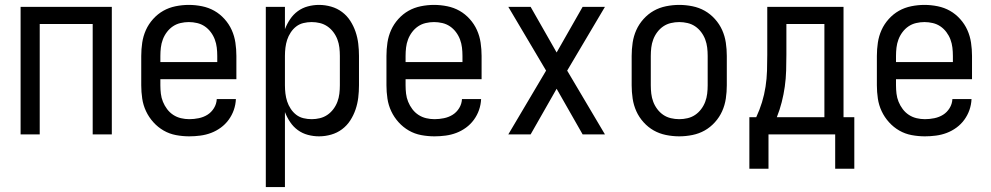

<svg xmlns="http://www.w3.org/2000/svg" viewBox="-20 -548 4040 783"><path d="M64 0V-520H436V0H358V-450H142V0Z M752 8Q725 8 698 3Q671 -2 647.5 -15.5Q624 -29 605.5 -49.5Q587 -70 575.5 -94.5Q564 -119 560 -146Q556 -173 556 -200V-320Q556 -347 560 -374Q564 -401 575 -425.5Q586 -450 604.5 -470.5Q623 -491 646 -504Q669 -517 696 -522.5Q723 -528 750 -528Q777 -528 804 -522.5Q831 -517 854 -504Q877 -491 895.5 -470.5Q914 -450 925 -425.5Q936 -401 940 -374Q944 -347 944 -320V-225H634V-200Q634 -183 636 -166Q638 -149 644.5 -133Q651 -117 661.5 -103Q672 -89 686.5 -79.5Q701 -70 718 -66Q735 -62 752 -62Q771 -62 790.5 -66Q810 -70 826 -80Q842 -90 852.5 -107Q863 -124 864 -144H942Q941 -121 933.5 -99.5Q926 -78 912.5 -59.5Q899 -41 880.5 -27.5Q862 -14 841 -6Q820 2 797 5Q774 8 752 8ZM866 -295V-320Q866 -337 864 -354Q862 -371 856 -387Q850 -403 839.5 -417Q829 -431 815 -440.5Q801 -450 784 -454Q767 -458 750 -458Q733 -458 716 -454Q699 -450 685 -440.5Q671 -431 660.5 -417Q650 -403 644 -387Q638 -371 636 -354Q634 -337 634 -320V-295Z M1064 215V-520H1142V-429Q1150 -450 1163 -469.5Q1176 -489 1194.5 -502.5Q1213 -516 1235.5 -522Q1258 -528 1281 -528Q1306 -528 1330.5 -521Q1355 -514 1375 -499Q1395 -484 1408.5 -463Q1422 -442 1430 -418.5Q1438 -395 1441 -370Q1444 -345 1444 -320V-200Q1444 -175 1441 -150Q1438 -125 1430 -101.5Q1422 -78 1408.5 -57Q1395 -36 1375 -21Q1355 -6 1330.5 1Q1306 8 1281 8Q1258 8 1235.5 2Q1213 -4 1194.5 -17.5Q1176 -31 1163 -50.5Q1150 -70 1142 -91V215ZM1251 -62Q1268 -62 1284.5 -66Q1301 -70 1315 -79.5Q1329 -89 1339.5 -103Q1350 -117 1356 -133Q1362 -149 1364 -166Q1366 -183 1366 -200V-320Q1366 -337 1364 -354Q1362 -371 1356 -387Q1350 -403 1339.5 -417Q1329 -431 1315 -440.5Q1301 -450 1284.5 -454Q1268 -458 1251 -458Q1234 -458 1217.5 -454Q1201 -450 1188 -440Q1175 -430 1165.5 -415.5Q1156 -401 1151 -385.5Q1146 -370 1144 -353.5Q1142 -337 1142 -320V-200Q1142 -183 1144 -166.5Q1146 -150 1151 -134.5Q1156 -119 1165.5 -104.5Q1175 -90 1188 -80Q1201 -70 1217.5 -66Q1234 -62 1251 -62Z M1752 8Q1725 8 1698 3Q1671 -2 1647.5 -15.5Q1624 -29 1605.5 -49.5Q1587 -70 1575.5 -94.5Q1564 -119 1560 -146Q1556 -173 1556 -200V-320Q1556 -347 1560 -374Q1564 -401 1575 -425.5Q1586 -450 1604.5 -470.5Q1623 -491 1646 -504Q1669 -517 1696 -522.5Q1723 -528 1750 -528Q1777 -528 1804 -522.5Q1831 -517 1854 -504Q1877 -491 1895.5 -470.5Q1914 -450 1925 -425.5Q1936 -401 1940 -374Q1944 -347 1944 -320V-225H1634V-200Q1634 -183 1636 -166Q1638 -149 1644.5 -133Q1651 -117 1661.5 -103Q1672 -89 1686.5 -79.5Q1701 -70 1718 -66Q1735 -62 1752 -62Q1771 -62 1790.5 -66Q1810 -70 1826 -80Q1842 -90 1852.5 -107Q1863 -124 1864 -144H1942Q1941 -121 1933.5 -99.5Q1926 -78 1912.5 -59.5Q1899 -41 1880.5 -27.5Q1862 -14 1841 -6Q1820 2 1797 5Q1774 8 1752 8ZM1866 -295V-320Q1866 -337 1864 -354Q1862 -371 1856 -387Q1850 -403 1839.5 -417Q1829 -431 1815 -440.5Q1801 -450 1784 -454Q1767 -458 1750 -458Q1733 -458 1716 -454Q1699 -450 1685 -440.5Q1671 -431 1660.5 -417Q1650 -403 1644 -387Q1638 -371 1636 -354Q1634 -337 1634 -320V-295Z M2053 0 2207 -260 2053 -520H2144L2250 -334L2356 -520H2447L2293 -260L2447 0H2356L2250 -186L2144 0Z M2750 8Q2723 8 2696 2.5Q2669 -3 2646 -16Q2623 -29 2604.5 -49.5Q2586 -70 2575 -94.5Q2564 -119 2560 -146Q2556 -173 2556 -200V-320Q2556 -347 2560 -374Q2564 -401 2575 -425.5Q2586 -450 2604.5 -470.5Q2623 -491 2646 -504Q2669 -517 2696 -522.5Q2723 -528 2750 -528Q2777 -528 2804 -522.5Q2831 -517 2854 -504Q2877 -491 2895.5 -470.5Q2914 -450 2925 -425.5Q2936 -401 2940 -374Q2944 -347 2944 -320V-200Q2944 -173 2940 -146Q2936 -119 2925 -94.5Q2914 -70 2895.5 -49.5Q2877 -29 2854 -16Q2831 -3 2804 2.5Q2777 8 2750 8ZM2750 -62Q2767 -62 2784 -66Q2801 -70 2815 -79.5Q2829 -89 2839.5 -103Q2850 -117 2856 -133Q2862 -149 2864 -166Q2866 -183 2866 -200V-320Q2866 -337 2864 -354Q2862 -371 2856 -387Q2850 -403 2839.5 -417Q2829 -431 2815 -440.5Q2801 -450 2784 -454Q2767 -458 2750 -458Q2733 -458 2716 -454Q2699 -450 2685 -440.5Q2671 -431 2660.5 -417Q2650 -403 2644 -387Q2638 -371 2636 -354Q2634 -337 2634 -320V-200Q2634 -183 2636 -166Q2638 -149 2644 -133Q2650 -117 2660.5 -103Q2671 -89 2685 -79.5Q2699 -70 2716 -66Q2733 -62 2750 -62Z M3036 140V-70H3064Q3078 -100 3087.5 -131Q3097 -162 3102 -194.5Q3107 -227 3108 -259.5Q3109 -292 3109 -325V-520H3420V-70H3464V140H3386V0H3114V140ZM3148 -70H3342V-450H3187V-325Q3187 -293 3186 -260Q3185 -227 3180.5 -195Q3176 -163 3168 -131.5Q3160 -100 3148 -70Z M3752 8Q3725 8 3698 3Q3671 -2 3647.5 -15.5Q3624 -29 3605.5 -49.5Q3587 -70 3575.5 -94.5Q3564 -119 3560 -146Q3556 -173 3556 -200V-320Q3556 -347 3560 -374Q3564 -401 3575 -425.5Q3586 -450 3604.5 -470.5Q3623 -491 3646 -504Q3669 -517 3696 -522.5Q3723 -528 3750 -528Q3777 -528 3804 -522.5Q3831 -517 3854 -504Q3877 -491 3895.5 -470.5Q3914 -450 3925 -425.5Q3936 -401 3940 -374Q3944 -347 3944 -320V-225H3634V-200Q3634 -183 3636 -166Q3638 -149 3644.5 -133Q3651 -117 3661.5 -103Q3672 -89 3686.5 -79.5Q3701 -70 3718 -66Q3735 -62 3752 -62Q3771 -62 3790.5 -66Q3810 -70 3826 -80Q3842 -90 3852.5 -107Q3863 -124 3864 -144H3942Q3941 -121 3933.5 -99.5Q3926 -78 3912.5 -59.5Q3899 -41 3880.5 -27.5Q3862 -14 3841 -6Q3820 2 3797 5Q3774 8 3752 8ZM3866 -295V-320Q3866 -337 3864 -354Q3862 -371 3856 -387Q3850 -403 3839.5 -417Q3829 -431 3815 -440.5Q3801 -450 3784 -454Q3767 -458 3750 -458Q3733 -458 3716 -454Q3699 -450 3685 -440.5Q3671 -431 3660.5 -417Q3650 -403 3644 -387Q3638 -371 3636 -354Q3634 -337 3634 -320V-295Z"/></svg>

Font: Iosevka Term SS14
Style: Regular
Weight: 400
Monospace: yes
Designer: Belleve Invis
Foundry: Belleve Invis
Version: Version 24.1.1; ttfautohint (v1.8.4)